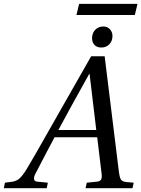

<svg xmlns="http://www.w3.org/2000/svg" viewBox="-43 -987 741 1007"><path d="M357.9 -908.2 372.1 -966.8H678.2L664.1 -908.2ZM439.9 -787.1Q439.9 -814 456.8 -831.1Q473.6 -848.1 499 -848.1Q520.5 -848.1 533.7 -833.3Q546.9 -818.4 546.9 -798.8Q546.9 -772.5 530.8 -755.1Q514.6 -737.8 488.8 -737.8Q465.3 -737.8 452.6 -751.2Q439.9 -764.6 439.9 -787.1ZM-22.9 0 -17.1 -28.8 16.1 -33.2Q40 -35.6 56.4 -48.6Q72.8 -61.5 96.2 -99.1Q112.8 -126 141.8 -176.8Q170.9 -227.5 212.2 -300.3Q253.4 -373 267.1 -397L435.1 -691.9H505.9L580.1 -89.8Q584 -57.1 591.1 -45.7Q598.1 -34.2 620.1 -32.2L658.2 -28.8L651.9 0H405.8L412.1 -28.8L464.8 -34.2Q480.5 -35.6 486.3 -43.9Q492.2 -52.2 490.2 -73.2L466.8 -267.1H243.2Q225.6 -235.4 140.1 -70.8Q126 -36.6 152.8 -34.2L208 -28.8L202.1 0ZM263.2 -305.2H461.9L426.8 -599.1H424.8Q323.2 -417.5 263.2 -305.2Z"/></svg>

Font: Linguistics Pro
Style: Italic
Weight: 400
Italic angle: -12°
Designer: Stefan Peev, Context Ltd
Foundry: Stefan Peev, Context Ltd
Version: Version 001.000